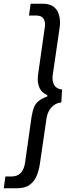

<svg xmlns="http://www.w3.org/2000/svg" viewBox="-70 -760 401 1027"><path d="M-50 247 -41 184H-9Q24 184 41.5 164.5Q59 145 64 111L99 -136Q104 -165 111.5 -185Q119 -205 136 -219Q153 -233 183 -244V-251Q152 -266 142 -288.5Q132 -311 132 -335Q132 -343 132.5 -350Q133 -357 134 -363L169 -610Q171 -619 171 -622.5Q171 -626 171 -629Q171 -648 161 -662.5Q151 -677 122 -677H85L94 -740H159Q194 -740 214 -726Q234 -712 242.5 -689Q251 -666 251 -639Q251 -632 250.5 -624Q250 -616 248 -605L212 -358Q211 -354 211 -350Q211 -346 211 -341Q211 -320 221.5 -302.5Q232 -285 262 -281L258 -212Q235 -210 218 -197Q201 -184 191.5 -166Q182 -148 179 -128L143 119Q138 151 126 180.5Q114 210 89 228.5Q64 247 19 247Z"/></svg>

Font: Hanken Grotesk Medium
Style: Italic
Weight: 500
Italic angle: -8°
Designer: Alfredo Marco Pradil
Foundry: Hanken Design Co.
Version: Version 3.013